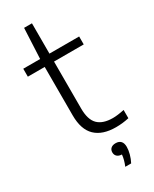

<svg xmlns="http://www.w3.org/2000/svg" viewBox="-244 -799 876 1089"><g transform="rotate(-30 194.0 -255.0)"><path d="M382 -54.5V-0.5Q340.5 9 296.5 9Q209 9 162.8 -35.2Q116.5 -79.5 116.5 -172V-489.5H6V-541.5H116.5L126 -740H177.5V-541.5H372V-489.5H177.5V-182Q177.5 -109 209.8 -77Q242 -45 307.5 -45Q337.5 -45 382 -54.5ZM293 135.5Q293 156.5 286.2 181.8Q279.5 207 267.5 229.5H229Q245 191 247.5 159.5Q228 159 217 149Q206 139 206 122.5Q206 105.5 217 95.8Q228 86 248 86Q270 86 281.5 98.5Q293 111 293 135.5Z"/></g></svg>

Font: Encode Sans Semi Expanded Light
Style: Regular
Weight: 300
Width: 6
Designer: Multiple Designers
Foundry: Impallari Type
Version: Version 2.000